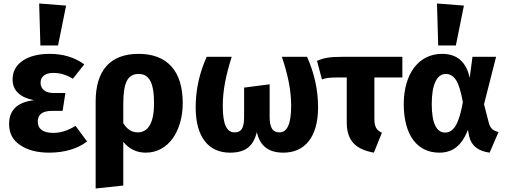

<svg xmlns="http://www.w3.org/2000/svg" viewBox="-20 -856 2896 1098"><path d="M211 -596H312L358 -824L204 -836ZM264 -548C200 -548 149 -535 110 -509C71 -482 52 -447 52 -402C52 -339 93 -299 174 -283C79 -272 32 -226 32 -147C32 -94 53 -54 96 -26C138 3 193 17 262 17C349 17 425 -6 478 -47L412 -136C365 -108 327 -96 284 -96C225 -96 196 -120 196 -160C196 -201 221 -222 280 -222H338L354 -324H287C239 -324 212 -347 212 -383C212 -419 240 -439 284 -439C325 -439 357 -429 397 -406L462 -488C407 -528 341 -548 264 -548Z M773 -548C609 -548 527 -452 527 -275V222L685 205V-45C718 -4 761 17 814 17C943 17 1025 -107 1025 -267C1025 -450 936 -548 773 -548ZM768 -99C733 -99 706 -117 685 -152V-260C685 -383 709 -433 773 -433C830 -433 861 -389 861 -265C861 -153 827 -99 768 -99Z M1592 -531C1627 -426 1645 -341 1645 -250C1645 -149 1623 -99 1578 -99C1542 -99 1522 -122 1522 -187V-374L1376 -355V-187C1376 -118 1357 -99 1321 -99C1277 -99 1254 -144 1254 -249C1254 -341 1272 -426 1305 -531H1162C1120 -438 1099 -342 1099 -242C1099 -69 1175 17 1295 17C1382 17 1428 -17 1449 -101C1466 -20 1517 17 1601 17C1721 17 1799 -70 1799 -242C1799 -341 1778 -437 1736 -531Z M2281 -413V-531H1934C1866 -531 1832 -525 1793 -508L1821 -402C1836 -407 1850 -410 1861 -411C1872 -412 1890 -413 1915 -413H1963V-158C1963 -51 2013 -2 2118 17L2164 -97C2132 -112 2121 -131 2121 -179V-413Z M2486 -596H2587L2633 -824L2479 -836ZM2508 -548C2371 -548 2289 -429 2289 -261C2289 -82 2367 17 2492 17C2572 17 2621 -26 2656 -113L2663 -77C2675 -23 2714 8 2780 17L2831 -101C2800 -108 2783 -122 2775 -155L2748 -260L2817 -531H2682L2666 -410C2647 -502 2594 -548 2508 -548ZM2529 -433C2554 -433 2573 -421 2588 -398C2603 -375 2616 -333 2627 -272C2604 -141 2572 -98 2525 -98C2478 -98 2449 -148 2449 -261C2449 -376 2480 -433 2529 -433Z"/></svg>

Font: Fira Sans
Style: Bold
Weight: 700
Designer: Carrois Corporate & Edenspiekermann AG
Foundry: Carrois Corporate GbR & Edenspiekermann AG
Version: Version 4.203